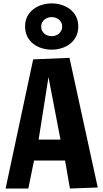

<svg xmlns="http://www.w3.org/2000/svg" viewBox="-20 -1082 592 1102"><path d="M175.3 -160.6 142.6 0H12.2L170.4 -741.2L378.9 -750L541 -5.9L381.3 0L353.5 -160.6ZM327.1 -280.8 258.3 -639.6 201.7 -280.8ZM276.9 -796.9Q248 -796.9 220.7 -805.2Q193.4 -813.5 171.9 -829.8Q150.4 -846.2 137.2 -871.3Q124 -896.5 124 -930.2Q124 -963.4 137.2 -988.3Q150.4 -1013.2 171.9 -1029.5Q193.4 -1045.9 220.7 -1054.2Q248 -1062.5 276.9 -1062.5Q305.2 -1062.5 332.5 -1054.2Q359.9 -1045.9 381.3 -1029.5Q402.8 -1013.2 416 -988.3Q429.2 -963.4 429.2 -930.2Q429.2 -896.5 416 -871.3Q402.8 -846.2 381.3 -829.8Q359.9 -813.5 332.5 -805.2Q305.2 -796.9 276.9 -796.9ZM276.4 -874.5Q287.6 -874.5 298.3 -877.9Q309.1 -881.3 317.6 -888.4Q326.2 -895.5 331.5 -905.8Q336.9 -916 336.9 -929.7Q336.9 -942.9 331.5 -952.9Q326.2 -962.9 317.9 -969.7Q309.6 -976.6 298.6 -980.2Q287.6 -983.9 276.9 -983.9Q265.6 -983.9 254.6 -980.2Q243.7 -976.6 235.1 -969.7Q226.6 -962.9 221.4 -952.9Q216.3 -942.9 216.3 -929.7Q216.3 -916 221.4 -905.8Q226.6 -895.5 235.1 -888.4Q243.7 -881.3 254.4 -877.9Q265.1 -874.5 276.4 -874.5Z"/></svg>

Font: Francois One
Style: Regular
Weight: 400
Designer: Vernon Adams
Foundry: vernon adams
Version: Version 1.000